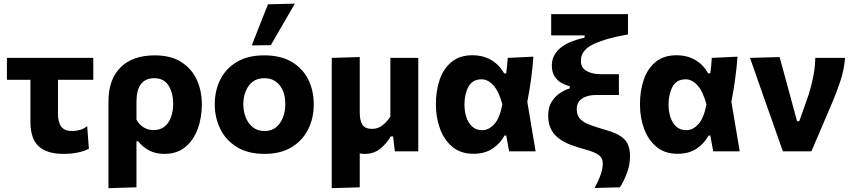

<svg xmlns="http://www.w3.org/2000/svg" viewBox="-20 -808 4548 1025"><path d="M318 13.5Q230.5 13.5 186.5 -27Q142.5 -67.5 142.5 -157.5V-382H17V-499H478V-382H289.5V-201.5Q289.5 -155.5 306.8 -132Q324 -108.5 366.5 -108.5Q384.5 -108.5 405.8 -114.2Q427 -120 445.5 -134.5L454.5 -14Q433 -2 397.5 5.8Q362 13.5 318 13.5Z M559 196.5V-266Q559 -384 623.5 -448.2Q688 -512.5 806.5 -512.5Q890.5 -512.5 946.2 -477.8Q1002 -443 1029.8 -383.8Q1057.5 -324.5 1057.5 -250Q1057.5 -180.5 1035.8 -120.5Q1014 -60.5 969.8 -23.5Q925.5 13.5 857 13.5Q811.5 13.5 776.8 -4.5Q742 -22.5 717.5 -54H708.5V192ZM800 -113.5Q836 -113.5 859.2 -133Q882.5 -152.5 893.5 -184.2Q904.5 -216 904.5 -252.5Q904.5 -312 879.8 -351.2Q855 -390.5 804 -390.5Q708.5 -390.5 708.5 -264V-169.5Q722 -144 745.5 -128.8Q769 -113.5 800 -113.5Z M1393 13.5Q1302.5 13.5 1243.2 -23.8Q1184 -61 1155.2 -121.2Q1126.5 -181.5 1126.5 -251Q1126.5 -325.5 1156.8 -384.8Q1187 -444 1245.8 -478.2Q1304.5 -512.5 1390 -512.5Q1478.5 -512.5 1537.2 -477.8Q1596 -443 1625.5 -383.8Q1655 -324.5 1655 -251Q1655 -175.5 1624.2 -115.8Q1593.5 -56 1535.2 -21.2Q1477 13.5 1393 13.5ZM1392.5 -108.5Q1430 -108.5 1454.2 -128.8Q1478.5 -149 1490.8 -181.5Q1503 -214 1503 -251Q1503 -316.5 1472.5 -353.5Q1442 -390.5 1392 -390.5Q1337 -390.5 1308 -350.2Q1279 -310 1279 -251Q1279 -214 1291.8 -181.5Q1304.5 -149 1329.8 -128.8Q1355 -108.5 1392.5 -108.5ZM1324 -565.5Q1345.5 -620.5 1367.2 -675.5Q1389 -730.5 1410.5 -785L1554 -788.5Q1521 -731.5 1489 -676.2Q1457 -621 1426 -567Z M1751 196.5V-499L1900.5 -503.5V-208Q1900.5 -164.5 1914.8 -142.2Q1929 -120 1967 -120Q1997.5 -120 2021.8 -139Q2046 -158 2064 -185V-499H2213V0H2088Q2085.5 -20 2083.2 -40Q2081 -60 2078.5 -80H2066Q2045.5 -43.5 2011 -15Q1976.5 13.5 1928 13.5Q1913 13.5 1900.5 11V192Z M2507 13Q2439.5 13 2395 -24.2Q2350.5 -61.5 2328.8 -121.5Q2307 -181.5 2307 -250.5Q2307 -324.5 2327.8 -384Q2348.5 -443.5 2391.8 -478.2Q2435 -513 2501.5 -513Q2560 -513 2603.2 -487Q2646.5 -461 2671 -416.5H2682.5Q2685.5 -438 2687.2 -458.5Q2689 -479 2690.5 -499L2827.5 -505.5Q2823.5 -445.5 2814.8 -382.8Q2806 -320 2795 -264.5Q2806.5 -198.5 2817.2 -132.2Q2828 -66 2839.5 0H2698Q2694 -21 2690.2 -42.2Q2686.5 -63.5 2682.5 -84.5H2673.5Q2650.5 -42 2609.2 -14.5Q2568 13 2507 13ZM2554.5 -113Q2589.5 -113 2619 -145.5Q2648.5 -178 2662 -251.5Q2642 -322.5 2613.2 -353.5Q2584.5 -384.5 2551 -384.5Q2502 -384.5 2480.8 -344.8Q2459.5 -305 2459.5 -249Q2459.5 -214 2469.5 -183Q2479.5 -152 2500.5 -132.5Q2521.5 -113 2554.5 -113Z M3154 195.5Q3198 116.5 3198 64.5Q3198 35 3175.5 19Q3153 3 3103.5 -10.5Q3066.5 -20.5 3031.2 -33.2Q2996 -46 2968 -65.5Q2940 -85 2923.2 -115.2Q2906.5 -145.5 2906.5 -191.5Q2906.5 -235 2924.8 -264.2Q2943 -293.5 2969.8 -311.2Q2996.5 -329 3021.5 -336V-348Q2998.5 -353.5 2976.5 -366Q2954.5 -378.5 2940.2 -401Q2926 -423.5 2926 -458.5Q2926 -511 2968 -548.8Q3010 -586.5 3101 -607V-619H2922.5V-732.5H3332.5V-624Q3216.5 -604.5 3148.8 -572.5Q3081 -540.5 3081 -483.5Q3081 -446 3111.5 -429Q3142 -412 3186 -412H3284V-301H3163.5Q3115.5 -301 3087.2 -281.5Q3059 -262 3059 -225.5Q3059 -192.5 3076.5 -173.5Q3094 -154.5 3129.2 -141.5Q3164.5 -128.5 3217.5 -113Q3269 -98.5 3296.2 -79Q3323.5 -59.5 3333.5 -33.8Q3343.5 -8 3343.5 26.5Q3343.5 73 3326 118.2Q3308.5 163.5 3289.5 192Z M3596.5 13Q3529 13 3484.5 -24.2Q3440 -61.5 3418.2 -121.5Q3396.5 -181.5 3396.5 -250.5Q3396.5 -324.5 3417.2 -384Q3438 -443.5 3481.2 -478.2Q3524.5 -513 3591 -513Q3649.5 -513 3692.8 -487Q3736 -461 3760.5 -416.5H3772Q3775 -438 3776.8 -458.5Q3778.5 -479 3780 -499L3917 -505.5Q3913 -445.5 3904.2 -382.8Q3895.5 -320 3884.5 -264.5Q3896 -198.5 3906.8 -132.2Q3917.5 -66 3929 0H3787.5Q3783.5 -21 3779.8 -42.2Q3776 -63.5 3772 -84.5H3763Q3740 -42 3698.8 -14.5Q3657.5 13 3596.5 13ZM3644 -113Q3679 -113 3708.5 -145.5Q3738 -178 3751.5 -251.5Q3731.5 -322.5 3702.8 -353.5Q3674 -384.5 3640.5 -384.5Q3591.5 -384.5 3570.2 -344.8Q3549 -305 3549 -249Q3549 -214 3559 -183Q3569 -152 3590 -132.5Q3611 -113 3644 -113Z M4159.5 0Q4143 -47 4126 -95Q4109 -143 4093 -189L4061.5 -277.5Q4042.5 -332.5 4022.8 -388.2Q4003 -444 3984 -499L4142 -503.5Q4157.5 -447 4177 -374.8Q4196.5 -302.5 4214.5 -237L4235 -161H4247L4297.5 -304Q4313 -354.5 4322.2 -402.2Q4331.5 -450 4332.5 -499H4491.5Q4486 -434.5 4466.5 -375.8Q4447 -317 4423.5 -261.5Q4395.5 -196 4367.2 -129.8Q4339 -63.5 4311.5 0Z"/></svg>

Font: Commissioner
Style: Bold
Weight: 700
Designer: Kostas Bartsokas
Foundry: Kostas Bartsokas
Version: Version 1.000; ttfautohint (v1.8.3)